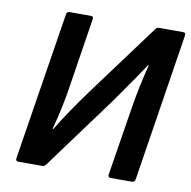

<svg xmlns="http://www.w3.org/2000/svg" viewBox="-75 -730 802 805"><g transform="rotate(10 326.0 -327.5)"><path d="M54 0Q43 0 44 -12L144 -643Q146 -655 157 -655H248Q260 -655 258 -643L212 -349Q206 -307 195.5 -257.5Q185 -208 172 -160H175Q199 -200 231 -247Q263 -294 298 -342L522 -645Q528 -655 538 -655H641Q653 -655 651 -643L552 -12Q550 0 539 0H447Q436 0 437 -12L484 -306Q491 -351 501 -398Q511 -445 523 -493H520Q503 -467 482 -436.5Q461 -406 440 -376Q419 -346 403 -323L173 -10Q166 0 157 0Z"/></g></svg>

Font: Sofia Sans
Style: Bold Italic
Weight: 700
Italic angle: -9°
Designer: Botio Nikoltchev, Ani Petrova
Foundry: lettersoup
Version: Version 4.101; ttfautohint (v1.8.4.7-5d5b)